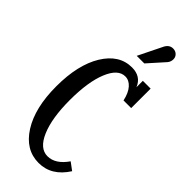

<svg xmlns="http://www.w3.org/2000/svg" viewBox="-293 -953 1005 1005"><g transform="rotate(45 209.5 -451.0)"><path d="M350.1 -841.8 268.1 -750H211.9L274.9 -877.9Q290 -912.1 319.8 -912.1Q337.4 -912.1 349.1 -900.9Q360.8 -889.6 360.8 -873Q360.8 -855.5 350.1 -841.8ZM357.9 -115.2 399.9 -84Q340.3 9.8 245.1 9.8Q147.5 9.8 87.2 -85.4Q26.9 -180.7 26.9 -339.8Q26.9 -499 85.4 -594.5Q144 -689.9 237.8 -689.9Q304.2 -689.9 327.1 -632.8V-680.2H384.8V-536.1H328.1Q318.4 -582 296.4 -606.9Q274.4 -631.8 246.1 -631.8Q192.9 -631.8 160.4 -552.5Q127.9 -473.1 127.9 -338.9Q127.9 -205.6 161.6 -126.7Q195.3 -47.9 252.9 -47.9Q311.5 -47.9 357.9 -115.2Z"/></g></svg>

Font: Margherita Semibold
Style: Regular
Weight: 600
Designer: James Puckett
Foundry: Dunwich Type Founders
Version: Version 1.008;hotconv 1.0.109;makeotfexe 2.5.65596